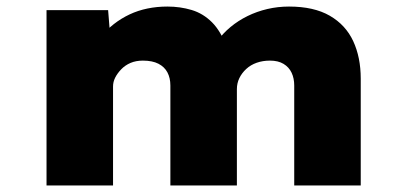

<svg xmlns="http://www.w3.org/2000/svg" viewBox="-20 -566 1235 586"><path d="M122 0V-535H310L318 -435L287 -451Q305 -475 327.5 -492.5Q350 -510 375.5 -522Q401 -534 430 -540Q459 -546 491 -546Q530 -546 565 -535.5Q600 -525 627 -498Q654 -471 672 -422L633 -425L642 -439Q660 -464 683.5 -483.5Q707 -503 735.5 -517Q764 -531 796 -538.5Q828 -546 862 -546Q938 -546 986.5 -518Q1035 -490 1058 -440.5Q1081 -391 1081 -326V0H878V-305Q878 -327 870 -344Q862 -361 845.5 -371Q829 -381 804 -381Q782 -381 763.5 -374.5Q745 -368 731.5 -355.5Q718 -343 710.5 -327.5Q703 -312 703 -294V0H500V-305Q500 -328 491 -345Q482 -362 463.5 -371.5Q445 -381 416 -381Q395 -381 378.5 -374Q362 -367 350 -354.5Q338 -342 331.5 -329Q325 -316 325 -302V0Z"/></svg>

Font: Lexend Exa Black
Style: Regular
Weight: 900
Designer: Bonnie Shaver-Troup, Thomas Jockin
Foundry: Lexend
Version: Version 1.007